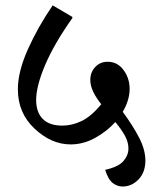

<svg xmlns="http://www.w3.org/2000/svg" viewBox="-20 -637 556 708"><path d="M458 -309.1Q458 -288.1 451.4 -266.6Q444.8 -245.1 432.6 -224.6Q469.7 -174.3 492.9 -129.6Q516.1 -85 516.1 -44.9Q516.1 -2 491 24.4Q465.8 50.8 432.1 50.8Q413.1 50.8 396.2 38.3Q379.4 25.9 367.7 -10.7Q416.5 -21.5 435.1 -43Q453.6 -64.5 453.6 -89.4Q453.6 -113.3 440.4 -137Q427.2 -160.6 405.3 -187Q373.5 -151.9 330.3 -128.2Q287.1 -104.5 240.7 -104.5Q169.4 -104.5 107.7 -162.4Q45.9 -220.2 45.9 -307.6Q45.9 -373 83 -455.6Q120.1 -538.1 174.3 -617.2L246.6 -574.7L247.1 -570.8Q179.7 -475.6 146.5 -397.5Q113.3 -319.3 113.3 -268.1Q113.3 -223.6 137.5 -198.7Q161.6 -173.8 210 -173.8Q245.1 -173.8 280.3 -190.4Q315.4 -207 353.5 -252.4Q334 -276.9 323.5 -299.1Q313 -321.3 313 -342.3Q313 -370.6 331.1 -389.9Q349.1 -409.2 377 -409.2Q413.1 -409.2 435.5 -378.9Q458 -348.6 458 -309.1Z"/></svg>

Font: Sitara
Style: Regular
Weight: 400
Designer: Neelakash Kshetrimayum
Foundry: Neelakash Kshetrimayum
Version: Version 1.000;PS Version 1.000;PS 1.0;hotconv 1.;hotconv 1.0